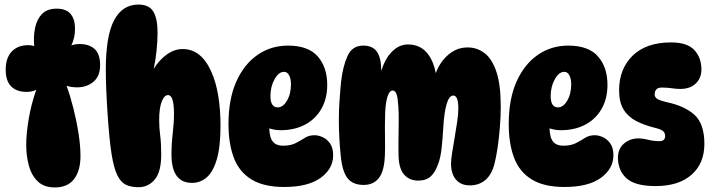

<svg xmlns="http://www.w3.org/2000/svg" viewBox="-20 -812 3124 842"><path d="M333 -128Q333 -64 305 -27Q277 10 220 10Q173 10 145.5 -16.5Q118 -43 106.5 -86Q95 -129 95 -177Q95 -226 106 -291Q117 -356 139 -418Q120 -409 97 -409Q53 -409 29 -433Q5 -457 5 -506Q5 -558 31.5 -586Q58 -614 104 -614Q117 -614 130 -610Q126 -653 134 -690.5Q142 -728 164.5 -751Q187 -774 228 -774Q270 -774 289.5 -751Q309 -728 309 -687Q309 -646 293 -613Q311 -619 329 -619Q370 -619 394.5 -597.5Q419 -576 419 -526Q419 -478 390 -453.5Q361 -429 318 -429Q307 -429 295 -430.5Q283 -432 272 -436Q288 -392 302 -336.5Q316 -281 324.5 -226Q333 -171 333 -128Z M587 -792Q634 -792 652.5 -761Q671 -730 671 -669Q671 -633 666.5 -589.5Q662 -546 654 -510Q678 -549 711.5 -573Q745 -597 781 -597Q862 -597 906 -499Q927 -453 937 -392.5Q947 -332 947 -262Q947 -169 931 -114Q915 -59 887 -34.5Q859 -10 822 -10Q732 -10 732 -135Q732 -180 737.5 -227Q743 -274 743 -313Q743 -395 717 -395Q700 -395 689 -366Q678 -337 678 -286Q678 -252 682.5 -217.5Q687 -183 687 -135Q687 -58 658.5 -24.5Q630 9 587 9Q557 9 534 -1Q511 -11 495.5 -41.5Q480 -72 470 -132Q464 -168 459.5 -216Q455 -264 451.5 -316.5Q448 -369 446 -418.5Q444 -468 444 -506Q444 -655 480.5 -723.5Q517 -792 587 -792Z M1226 8Q1137 8 1083 -25Q1029 -58 1005.5 -120Q982 -182 982 -268Q982 -377 1016 -453.5Q1050 -530 1109 -571Q1168 -612 1243 -612Q1332 -612 1373.5 -564.5Q1415 -517 1415 -440Q1415 -379 1389 -334Q1363 -289 1317 -265Q1271 -241 1211 -241Q1185 -241 1161 -249Q1162 -208 1177 -190.5Q1192 -173 1220 -173Q1255 -173 1277 -184.5Q1299 -196 1317 -207.5Q1335 -219 1359 -219Q1377 -219 1396 -210Q1415 -201 1428 -182Q1441 -163 1441 -131Q1441 -72 1386 -32Q1331 8 1226 8ZM1198 -341Q1221 -341 1238.5 -370.5Q1256 -400 1256 -443Q1256 -466 1248 -481.5Q1240 -497 1226 -497Q1202 -497 1184 -464.5Q1166 -432 1166 -391Q1166 -341 1198 -341Z M2149 -96Q2137 -47 2109 -23Q2081 1 2040 1Q2002 1 1980 -24Q1958 -49 1958 -95Q1958 -113 1963 -143.5Q1968 -174 1974 -209.5Q1980 -245 1985 -278.5Q1990 -312 1990 -336Q1990 -393 1968 -393Q1950 -393 1939 -357Q1928 -321 1924 -253Q1921 -201 1916.5 -161Q1912 -121 1902 -94Q1889 -57 1869 -38.5Q1849 -20 1814 -20Q1776 -20 1753 -45.5Q1730 -71 1728 -125Q1727 -155 1727.5 -196Q1728 -237 1728.5 -277Q1729 -317 1727 -343Q1725 -380 1719.5 -397.5Q1714 -415 1702 -415Q1688 -415 1679.5 -389Q1671 -363 1669 -316Q1668 -293 1668 -259Q1668 -225 1668.5 -191.5Q1669 -158 1668 -135Q1666 -63 1642 -32Q1618 -1 1575 -1Q1526 -1 1503 -32Q1480 -63 1474 -132Q1470 -171 1468 -210Q1466 -249 1466 -288Q1466 -327 1469 -371.5Q1472 -416 1476 -456Q1484 -523 1504.5 -567.5Q1525 -612 1573 -612Q1615 -612 1633.5 -584.5Q1652 -557 1652 -501Q1669 -556 1700 -586.5Q1731 -617 1769 -617Q1819 -617 1849.5 -583.5Q1880 -550 1891 -491Q1909 -540 1946 -572Q1983 -604 2031 -604Q2072 -604 2105 -579Q2138 -554 2157 -497Q2176 -440 2176 -345Q2176 -299 2172 -251.5Q2168 -204 2162 -163.5Q2156 -123 2149 -96Z M2455 8Q2366 8 2312 -25Q2258 -58 2234.5 -120Q2211 -182 2211 -268Q2211 -377 2245 -453.5Q2279 -530 2338 -571Q2397 -612 2472 -612Q2561 -612 2602.5 -564.5Q2644 -517 2644 -440Q2644 -379 2618 -334Q2592 -289 2546 -265Q2500 -241 2440 -241Q2414 -241 2390 -249Q2391 -208 2406 -190.5Q2421 -173 2449 -173Q2484 -173 2506 -184.5Q2528 -196 2546 -207.5Q2564 -219 2588 -219Q2606 -219 2625 -210Q2644 -201 2657 -182Q2670 -163 2670 -131Q2670 -72 2615 -32Q2560 8 2455 8ZM2427 -341Q2450 -341 2467.5 -370.5Q2485 -400 2485 -443Q2485 -466 2477 -481.5Q2469 -497 2455 -497Q2431 -497 2413 -464.5Q2395 -432 2395 -391Q2395 -341 2427 -341Z M2923 -626Q2994 -626 3025 -592.5Q3056 -559 3056 -507Q3056 -470 3031.5 -446Q3007 -422 2963 -422Q2945 -422 2926 -425Q2907 -428 2881 -428Q2866 -428 2858.5 -420Q2851 -412 2851 -399Q2851 -386 2861 -379Q2871 -372 2904 -364Q2984 -347 3026.5 -307.5Q3069 -268 3069 -181Q3069 -95 3012.5 -45.5Q2956 4 2855 4Q2764 4 2727 -30.5Q2690 -65 2690 -120Q2690 -160 2716.5 -182.5Q2743 -205 2779 -205Q2799 -205 2822.5 -199Q2846 -193 2872 -193Q2897 -193 2897 -216Q2897 -227 2889.5 -235.5Q2882 -244 2854 -251Q2805 -263 2769.5 -281.5Q2734 -300 2714.5 -332Q2695 -364 2695 -416Q2695 -510 2754.5 -568Q2814 -626 2923 -626Z"/></svg>

Font: DynaPuff Condensed
Style: Bold
Weight: 700
Width: 3
Designer: Toshi Omagari, Jennifer Daniel
Foundry: Google Fonts
Version: Version 2.000; ttfautohint (v1.8.4.7-5d5b)